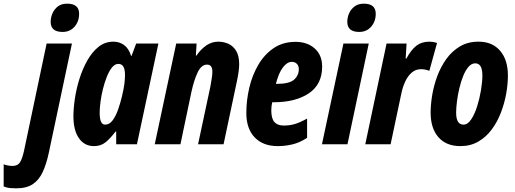

<svg xmlns="http://www.w3.org/2000/svg" viewBox="-146 -786 2806 1046"><path d="M195 -612Q130 -612 130 -667Q130 -690 139.5 -712.5Q149 -735 168.5 -750.5Q188 -766 220 -766Q285 -766 285 -711Q285 -669 260 -640.5Q235 -612 195 -612ZM-58 240Q-75 240 -91.5 238.5Q-108 237 -126 230V109Q-117 113 -102.5 115.5Q-88 118 -78 118Q-50 118 -37.5 99Q-25 80 -15 35L108 -549H246L120 46Q107 107 87 150.5Q67 194 33 217Q-1 240 -58 240Z M366 10Q314 10 284 -33Q254 -76 254 -152Q254 -195 262 -249Q270 -303 287 -357Q304 -411 330 -457Q356 -503 391 -531Q426 -559 472 -559Q504 -559 529.5 -541Q555 -523 568 -482H571L596 -549H717L600 0H487V-69H483Q457 -34 430.5 -12Q404 10 366 10ZM426 -107Q451 -107 468.5 -131.5Q486 -156 498 -191Q510 -226 518 -259Q529 -305 532 -331.5Q535 -358 535 -378Q535 -438 499 -438Q480 -438 464.5 -419Q449 -400 436.5 -369Q424 -338 415 -302Q406 -266 401.5 -231.5Q397 -197 397 -172Q397 -107 426 -107Z M697 0 814 -549H925L921 -483H924Q948 -518 978 -538.5Q1008 -559 1043 -559Q1072 -559 1098 -547.5Q1124 -536 1140.5 -509Q1157 -482 1157 -436Q1157 -404 1146 -350L1072 0H933L1000 -314Q1004 -337 1007.5 -358.5Q1011 -380 1011 -395Q1011 -434 982 -434Q951 -434 931 -392Q911 -350 897 -286L837 0Z M1367 10Q1287 10 1241.5 -37.5Q1196 -85 1196 -170Q1196 -239 1212 -307.5Q1228 -376 1261 -432.5Q1294 -489 1344.5 -523.5Q1395 -558 1464 -558Q1528 -558 1568.5 -522Q1609 -486 1609 -423Q1609 -326 1536.5 -277.5Q1464 -229 1346 -229H1337Q1332 -207 1332 -185Q1332 -140 1349 -121Q1366 -102 1400 -102Q1433 -102 1461 -110.5Q1489 -119 1527 -140V-35Q1487 -9 1447.5 0.5Q1408 10 1367 10ZM1360 -329Q1430 -329 1456 -352Q1482 -375 1482 -410Q1482 -427 1471.5 -438Q1461 -449 1444 -449Q1418 -449 1395 -418.5Q1372 -388 1357 -329Z M1811 -612Q1746 -612 1746 -667Q1746 -690 1755.5 -712.5Q1765 -735 1785 -750.5Q1805 -766 1836 -766Q1901 -766 1901 -711Q1901 -669 1876 -640.5Q1851 -612 1811 -612ZM1608 0 1725 -549H1863L1747 0Z M1844 0 1960 -549H2069L2064 -467H2068Q2094 -515 2122.5 -537Q2151 -559 2193 -559Q2202 -559 2212 -557.5Q2222 -556 2235 -552L2193 -400Q2171 -409 2147 -409Q2118 -409 2096.5 -390Q2075 -371 2061.5 -341.5Q2048 -312 2041 -279L1982 0Z M2362 10Q2285 10 2242.5 -38.5Q2200 -87 2200 -173Q2200 -216 2208.5 -267.5Q2217 -319 2236 -370.5Q2255 -422 2285.5 -464.5Q2316 -507 2359.5 -533Q2403 -559 2461 -559Q2536 -559 2578.5 -509.5Q2621 -460 2621 -375Q2621 -327 2611.5 -274.5Q2602 -222 2582.5 -171.5Q2563 -121 2532.5 -80Q2502 -39 2459.5 -14.5Q2417 10 2362 10ZM2379 -107Q2402 -107 2421 -135.5Q2440 -164 2453.5 -207Q2467 -250 2474.5 -295.5Q2482 -341 2482 -375Q2482 -441 2443 -441Q2423 -441 2406.5 -422Q2390 -403 2377.5 -372Q2365 -341 2356.5 -305Q2348 -269 2343.5 -234Q2339 -199 2339 -172Q2339 -107 2379 -107Z"/></svg>

Font: Noto Sans ExtraCondensed ExtraBold
Style: Italic
Weight: 800
Width: 2
Italic angle: -12°
Designer: Monotype Design Team
Foundry: Monotype Imaging Inc.
Version: Version 2.013; ttfautohint (v1.8.4.7-5d5b)